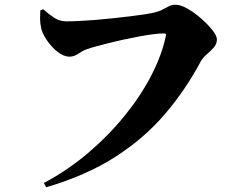

<svg xmlns="http://www.w3.org/2000/svg" viewBox="-20 -750 1040 810"><path d="M165 22Q265 -31 351.5 -104.5Q438 -178 506.5 -262.5Q575 -347 619.5 -434Q664 -521 680 -600Q681 -604 679 -606.5Q677 -609 673 -609Q653 -609 625.5 -605.5Q598 -602 566 -596Q534 -590 501.5 -583Q469 -576 439.5 -568.5Q410 -561 386 -554.5Q362 -548 348 -543Q332 -538 312.5 -524.5Q293 -511 274 -511Q248 -511 222.5 -531.5Q197 -552 178 -580Q159 -608 154 -630Q149 -653 149 -670Q149 -687 150 -706L162 -711Q187 -689 209.5 -674.5Q232 -660 260 -660Q283 -660 315 -661.5Q347 -663 383.5 -666Q420 -669 457 -673Q494 -677 527.5 -681Q561 -685 587 -689Q613 -693 627 -696Q652 -702 666.5 -710Q681 -718 693 -724Q705 -730 721 -730Q742 -730 771 -713.5Q800 -697 828.5 -672Q857 -647 876 -623Q895 -599 895 -584Q895 -564 881.5 -549Q868 -534 852 -520.5Q836 -507 827 -491Q763 -371 676 -269Q589 -167 467 -88.5Q345 -10 175 40Z"/></svg>

Font: Noto Serif JP ExtraLight Black
Style: Regular
Weight: 900
Version: Version 2.003-H1;hotconv 1.1.1;makeotfexe 2.6.0